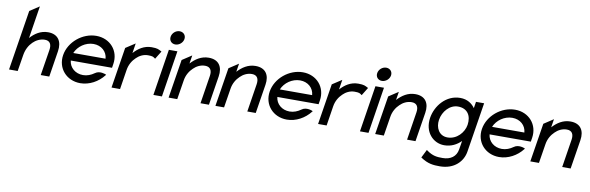

<svg xmlns="http://www.w3.org/2000/svg" viewBox="-54 -1144 5646 1838"><g transform="rotate(10 2768.5 -224.5)"><path d="M30 0H114L140 -161C149 -216 174 -260 205 -290C232 -317 273 -340 319 -340C370 -340 387 -304 378 -250L338 0H421L461 -254C476 -349 435 -416 337 -416C264 -416 208 -377 166 -330L216 -646L123 -585Z M516 -226C495 -95 589 11 723 11C811 11 896 -36 950 -106L954 -111L949 -114C949 -114 889 -141 845 -108C813 -85 776 -70 736 -70C661 -70 604 -119 597 -187H998L1004 -225C1025 -356 932 -462 798 -462C664 -462 537 -357 516 -226ZM608 -262C636 -330 708 -381 785 -381C861 -381 917 -331 922 -262Z M1026 0H1109L1139 -191C1147 -244 1174 -287 1205 -316C1232 -343 1271 -365 1317 -365C1362 -365 1369 -359 1385 -347L1389 -344L1437 -422L1432 -425C1406 -438 1396 -447 1338 -447C1265 -447 1209 -408 1166 -360L1181 -456L1089 -396Z M1499 -578C1493 -541 1518 -512 1555 -512C1592 -512 1627 -541 1633 -578C1639 -615 1613 -644 1576 -644C1539 -644 1505 -615 1499 -578ZM1433 0H1516L1587 -451H1504Z M1581 0H1665L1695 -187C1703 -240 1730 -283 1761 -312C1788 -339 1827 -361 1873 -361C1925 -361 1942 -325 1934 -273L1891 0H1973L2018 -283C2033 -378 1992 -443 1894 -443C1821 -443 1765 -404 1721 -356L1734 -437L1641 -376Z M2036 0H2120L2150 -187C2158 -240 2185 -283 2216 -312C2243 -339 2282 -361 2328 -361C2380 -361 2397 -325 2389 -273L2346 0H2428L2473 -283C2488 -378 2447 -443 2349 -443C2276 -443 2220 -404 2176 -356L2189 -437L2096 -376Z M2524 -226C2503 -95 2597 11 2731 11C2819 11 2904 -36 2958 -106L2962 -111L2957 -114C2957 -114 2897 -141 2853 -108C2821 -85 2784 -70 2744 -70C2669 -70 2612 -119 2605 -187H3006L3012 -225C3033 -356 2940 -462 2806 -462C2672 -462 2545 -357 2524 -226ZM2616 -262C2644 -330 2716 -381 2793 -381C2869 -381 2925 -331 2930 -262Z M3034 0H3117L3147 -191C3155 -244 3182 -287 3213 -316C3240 -343 3279 -365 3325 -365C3370 -365 3377 -359 3393 -347L3397 -344L3445 -422L3440 -425C3414 -438 3404 -447 3346 -447C3273 -447 3217 -408 3174 -360L3189 -456L3097 -396Z M3507 -578C3501 -541 3526 -512 3563 -512C3600 -512 3635 -541 3641 -578C3647 -615 3621 -644 3584 -644C3547 -644 3513 -615 3507 -578ZM3441 0H3524L3595 -451H3512Z M3589 0H3673L3703 -187C3711 -240 3738 -283 3769 -312C3796 -339 3835 -361 3881 -361C3933 -361 3950 -325 3942 -273L3899 0H3981L4026 -283C4041 -378 4000 -443 3902 -443C3829 -443 3773 -404 3729 -356L3742 -437L3649 -376Z M4080 -245C4058 -103 4150 -9 4257 -9C4325 -9 4379 -38 4420 -79L4406 6C4395 75 4342 114 4264 114C4211 114 4168 112 4108 68L4103 64L4063 144L4066 146C4135 193 4189 197 4251 197C4392 197 4473 109 4488 12L4565 -471H4486L4476 -408C4448 -448 4402 -482 4332 -482C4194 -482 4099 -363 4080 -245ZM4167 -240C4180 -323 4245 -397 4325 -397C4416 -397 4459 -331 4445 -240C4433 -164 4366 -88 4276 -88C4192 -88 4155 -164 4167 -240Z M4587 -226C4566 -95 4660 11 4794 11C4882 11 4967 -36 5021 -106L5025 -111L5020 -114C5020 -114 4960 -141 4916 -108C4884 -85 4847 -70 4807 -70C4732 -70 4675 -119 4668 -187H5069L5075 -225C5096 -356 5003 -462 4869 -462C4735 -462 4608 -357 4587 -226ZM4679 -262C4707 -330 4779 -381 4856 -381C4932 -381 4988 -331 4993 -262Z M5097 0H5181L5211 -187C5219 -240 5246 -283 5277 -312C5304 -339 5343 -361 5389 -361C5441 -361 5458 -325 5450 -273L5407 0H5489L5534 -283C5549 -378 5508 -443 5410 -443C5337 -443 5281 -404 5237 -356L5250 -437L5157 -376Z"/></g></svg>

Font: Charger Pro
Style: BdObl
Weight: 700
Designer: Jasper
Foundry: Cannot Into Space Fonts
Version: Version 1.09